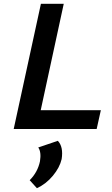

<svg xmlns="http://www.w3.org/2000/svg" viewBox="-20 -678 591 1009"><path d="M194 -99H510L488 0H52L195 -658H315ZM181 97 284 62Q314 94 304 158Q294 202 258 245.5Q222 289 174 311L136 269Q178 227 190 170Q198 121 181 97Z"/></svg>

Font: EauTest
Style: Bold Italic
Weight: 700
Italic angle: -12°
Designer: Christian Thalmann (Catharsis Fonts)
Version: Version 0.001;PS 000.001;hotconv 1.0.88;makeotf.lib2.5.64775